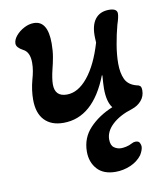

<svg xmlns="http://www.w3.org/2000/svg" viewBox="-76 -467 668 774"><g transform="rotate(-10 258.5 -80.0)"><path d="M336 244Q286 244 260.5 215.5Q235 187 235 144Q235 88 272 48.5Q309 9 367 -15Q347 -41 347 -94Q347 -112 350 -148L348 -149Q285 13 163 13Q113 13 85.5 -16Q58 -45 58 -100Q58 -139 69 -180Q74 -197 77 -214Q80 -231 80 -248Q80 -292 53 -305Q27 -319 27 -335Q27 -351 40.5 -367Q54 -383 74 -393.5Q94 -404 114 -404Q171 -404 171 -311Q171 -281 166.5 -255.5Q162 -230 156 -207Q152 -191 149.5 -175Q147 -159 147 -147Q147 -97 196 -97Q242 -97 282 -146Q322 -195 348 -283L347 -302Q345 -352 364.5 -378Q384 -404 422 -404Q455 -404 455 -383Q455 -376 452.5 -365Q450 -354 445 -339Q435 -302 428 -260.5Q421 -219 421 -184Q421 -145 433 -119.5Q445 -94 478 -85Q487 -84 492.5 -79.5Q498 -75 498 -61Q498 -37 483 -19.5Q468 -2 444 6Q392 22 362 50Q332 78 332 111Q332 135 345 144.5Q358 154 374 154Q382 154 394.5 151.5Q407 149 420 142Q427 138 435 138Q448 138 452 146.5Q456 155 456 161Q456 175 444 195Q426 219 396.5 231.5Q367 244 336 244Z"/></g></svg>

Font: Akaya Telivigala
Style: Regular
Weight: 400
Designer: Vaishnavi Murthy Yerkadithaya, Juan Luis Blanco Aristondo
Version: Version 1.002; ttfautohint (v1.8.3)